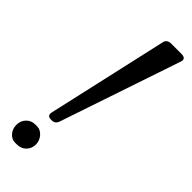

<svg xmlns="http://www.w3.org/2000/svg" viewBox="-280 -757 800 800"><g transform="rotate(45 120.0 -357.0)"><path d="M38.1 -178.2 158.2 -710.9Q162.1 -732.9 188 -732.9H247.1Q275.9 -732.9 269 -710L88.9 -176.8Q82 -154.8 62 -154.8H56.2Q33.2 -154.8 38.1 -178.2ZM24.9 -94.2H36.1Q55.2 -94.2 70.6 -77.1Q85.9 -60.1 85.9 -36.6Q85.9 -13.2 70.1 2.9Q54.2 19 28.8 19H19Q-1 19 -15.4 2.4Q-29.8 -14.2 -29.8 -37.6Q-29.8 -61 -14.4 -77.6Q1 -94.2 24.9 -94.2Z"/></g></svg>

Font: Allan
Style: Regular
Weight: 400
Designer: Anton Koovit
Foundry: Anton Koovit
Version: Version 1.002